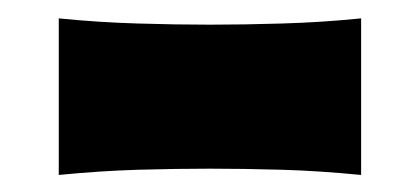

<svg xmlns="http://www.w3.org/2000/svg" viewBox="-20 -410 468 214"><path d="M45.5 -215V-389.5Q91 -385 133.8 -383.8Q176.5 -382.5 214 -382.5Q251.5 -382.5 294.2 -383.8Q337 -385 382.5 -389.5V-215Q337 -219.5 294.2 -220.8Q251.5 -222 214 -222Q176.5 -222 133.8 -220.8Q91 -219.5 45.5 -215Z"/></svg>

Font: Commissioner Flair ExtraBold
Style: Regular
Weight: 800
Designer: Kostas Bartsokas
Foundry: Kostas Bartsokas
Version: Version 1.000; ttfautohint (v1.8.3)